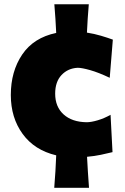

<svg xmlns="http://www.w3.org/2000/svg" viewBox="-20 -733 590 909"><path d="M400.4 -712.9Q394.5 -643.6 391.6 -578.6Q426.3 -573.2 458.3 -563.7Q490.2 -554.2 514.2 -545.4L499.5 -364.7Q445.8 -390.1 406.5 -401.1Q367.2 -412.1 347.7 -412.1Q301.3 -409.7 271.2 -377.7Q241.2 -345.7 241.2 -289.6Q241.2 -227.5 281 -191.4Q320.8 -155.3 390.1 -154.3Q411.6 -154.3 442.9 -163.6Q474.1 -172.9 503.4 -189.5L512.7 -12.7Q488.8 -6.8 457.8 -0.2Q426.8 6.3 392.1 9.3Q394 44.9 396.2 81.3Q398.4 117.7 401.4 156.2H236.8Q240.2 115.7 242.4 77.6Q244.6 39.6 246.1 2.4Q143.1 -22 87.2 -98.9Q31.2 -175.8 31.2 -283.2Q31.2 -395 85.2 -474.9Q139.2 -554.7 246.1 -577.1Q243.2 -642.1 237.3 -712.9Z"/></svg>

Font: Pinar DS4-ExtraBold
Style: Regular
Weight: 800
Designer: Amin Abedi
Version: Version 2.000